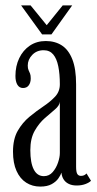

<svg xmlns="http://www.w3.org/2000/svg" viewBox="-20 -679 360 709"><path d="M128.5 10Q99.5 10 76.8 -4.5Q54 -19 41 -47.8Q28 -76.5 28 -119Q28 -165.5 45.5 -196Q63 -226.5 88.8 -247.8Q114.5 -269 140.2 -286.2Q166 -303.5 183.5 -322.2Q201 -341 201 -367.5Q201 -406 195.2 -434.2Q189.5 -462.5 176.5 -478Q163.5 -493.5 141 -493.5Q115.5 -493.5 99 -476.2Q82.5 -459 82.5 -437Q82.5 -426 85.5 -419.8Q88.5 -413.5 91 -407.2Q93.5 -401 93.5 -389.5Q93.5 -374 86.2 -364Q79 -354 65 -354Q51.5 -354 44.2 -366Q37 -378 37 -398.5Q37 -435 51 -464.2Q65 -493.5 90.2 -510.5Q115.5 -527.5 149 -527.5Q183 -527.5 208 -511.5Q233 -495.5 247 -460.2Q261 -425 261 -367.5V-63.5Q261 -43.5 265.5 -36.5Q270 -29.5 279 -29.5Q287 -29.5 292 -32.5Q297 -35.5 299.5 -38.5L316 -11.5Q310 -5 295.8 0.5Q281.5 6 263 6Q246 6 233.8 0Q221.5 -6 214.8 -16.8Q208 -27.5 207 -41.5Q204 -32.5 195.5 -20.2Q187 -8 170.8 1Q154.5 10 128.5 10ZM142 -28.5Q161.5 -28.5 174.5 -43.5Q187.5 -58.5 194.2 -78.5Q201 -98.5 201 -114V-303Q199.5 -289 183 -275Q166.5 -261 145.2 -242.5Q124 -224 108 -195.8Q92 -167.5 92 -124.5Q92 -77.5 104.8 -53Q117.5 -28.5 142 -28.5ZM135.5 -552 58 -659H93L152.5 -586L211.5 -659H246.5L170 -552Z"/></svg>

Font: Imbue Light
Style: Regular
Weight: 300
Designer: Tyler Finck
Foundry: Etcetera Type Company
Version: Version 1.102